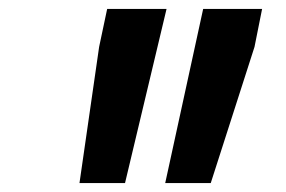

<svg xmlns="http://www.w3.org/2000/svg" viewBox="-20 -730 640 430"><path d="M350 -320 435 -710H567L550 -625L452 -320ZM158 -320 202 -625 220 -710H353L260 -320Z"/></svg>

Font: Geist Mono ExtraBold
Style: Italic
Weight: 800
Italic angle: -12°
Monospace: yes
Designer: Basement.studio, Andrés Briganti, Mateo Zaragoza
Foundry: Basement.studio, Vercel, Andrés Briganti, Guido Ferreyra, Mateo Zaragoza
Version: Version 1.500; ttfautohint (v1.8.4.7-5d5b)